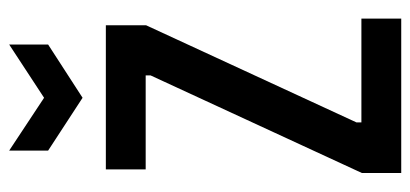

<svg xmlns="http://www.w3.org/2000/svg" viewBox="-264 -652 916 429"><g transform="rotate(-90 194.5 -438.0)"><path d="M22 0V-88L240 -560V-571H30V-660H352V-570L135 -100V-89H367V0ZM72 -876 190 -798 309 -876V-789L190 -712L72 -789Z"/></g></svg>

Font: Bricolage Grotesque 24pt Condensed Medium
Style: Regular
Weight: 500
Width: 3
Designer: Mathieu Triay
Foundry: Atelier Triay
Version: Version 1.001;gftools[0.9.33.dev8+g029e19f]